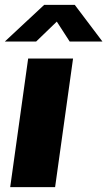

<svg xmlns="http://www.w3.org/2000/svg" viewBox="-35 -771 442 791"><path d="M192 0H7L81 -530H266ZM199 -682 114 -600H-15L147 -751H273L387 -600H252Z"/></svg>

Font: Morrison ExtraBold
Style: Regular
Weight: 800
Designer: Pablo Impallari, Rodrigo Fuenzalida (Modified by Dan O. Williams)
Version: Version 0.03;June 6, 2019;FontCreator 11.5.0.2425 64-bit; tt